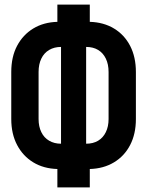

<svg xmlns="http://www.w3.org/2000/svg" viewBox="-20 -790 640 835"><path d="M229.5 25V-55Q169.5 -56.7 124.6 -84Q79.8 -111.2 54.4 -159.4Q29 -207.6 29 -272.3V-476.9Q29 -542.8 54.3 -590.7Q79.6 -638.6 124.6 -666Q169.5 -693.3 229.5 -695V-770H370.5V-695Q430.6 -693.3 475.9 -666Q521.2 -638.6 546.1 -590.3Q571 -541.9 571 -476.9V-272.3Q571 -207.6 546 -159.4Q521.1 -111.2 475.8 -84Q430.5 -56.7 370.5 -55V25ZM245.4 -165V-585.9Q216.1 -585.9 193.8 -572.8Q171.5 -559.7 159.7 -535.1Q147.8 -510.6 147.8 -476.9V-272.3Q147.8 -239.8 159.7 -215.4Q171.5 -191 193.8 -178Q216.1 -165 245.4 -165ZM354.6 -165Q384.9 -165 406.7 -178Q428.5 -191 440.3 -215.4Q452.2 -239.8 452.2 -272.3V-476.9Q452.2 -510.6 440.3 -535.1Q428.5 -559.7 406.7 -572.8Q384.9 -585.9 354.6 -585.9Z"/></svg>

Font: JetBrains Mono
Style: Regular
Weight: 400
Monospace: yes
Designer: Philipp Nurullin, Konstantin Bulenkov
Foundry: JetBrains
Version: Version 2.305